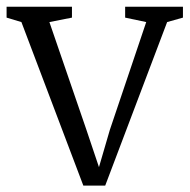

<svg xmlns="http://www.w3.org/2000/svg" viewBox="-23 -558 576 583"><path d="M230 5.5 42 -491 -3 -504.5V-537.5H195.5V-504.5L127 -491L238.5 -166.5L277.5 -50.5L310.5 -163.5L421 -491L357 -504.5V-537.5H532.5V-504.5L484.5 -491L296.5 5.5Z"/></svg>

Font: Merriweather 60pt Light
Style: Regular
Weight: 300
Version: Version 2.100